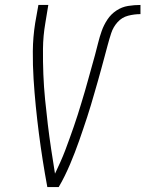

<svg xmlns="http://www.w3.org/2000/svg" viewBox="-20 -755 587 775"><path d="M171 0Q161 -54 152.5 -108Q144 -162 137 -216.5Q130 -271 124.5 -326Q119 -381 115.5 -436.5Q112 -492 112.5 -548.5Q113 -605 122 -662L135 -735H175L163 -662Q154 -610 153.5 -558Q153 -506 155 -455Q157 -404 162 -353.5Q167 -303 173 -253Q179 -203 186.5 -153Q194 -103 202 -54Q213 -77 223.5 -100.5Q234 -124 243 -147.5Q252 -171 260.5 -195Q269 -219 277.5 -243Q286 -267 293.5 -291Q301 -315 308.5 -339.5Q316 -364 323 -388Q330 -412 336.5 -436Q343 -460 350 -484.5Q357 -509 363.5 -533Q370 -557 376 -581.5Q382 -606 390.5 -630Q399 -654 413.5 -676Q428 -698 450 -712.5Q472 -727 497 -731Q522 -735 547 -735V-698Q522 -698 497 -691.5Q472 -685 454.5 -665.5Q437 -646 429 -621.5Q421 -597 414.5 -572.5Q408 -548 401.5 -524Q395 -500 388.5 -476Q382 -452 375 -427.5Q368 -403 361 -379Q354 -355 347 -331Q340 -307 332 -283Q324 -259 316 -235Q308 -211 299.5 -187Q291 -163 282 -139.5Q273 -116 263 -92.5Q253 -69 241.5 -45.5Q230 -22 217 0Z"/></svg>

Font: Iosevka Curly XLtObl
Style: Regular
Weight: 200
Italic angle: -9°
Monospace: yes
Designer: Belleve Invis
Foundry: Belleve Invis
Version: Version 11.1.0; ttfautohint (v1.8.3)